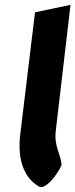

<svg xmlns="http://www.w3.org/2000/svg" viewBox="-20 -765 312 795"><path d="M146 10H148C186 10 235 -74 235 -83C232 -127 203 -159 211 -224L272 -745L125 -714L64 -210C51 -104 79 -26 146 10Z"/></svg>

Font: Bluebird
Style: SfBdObl
Weight: 700
Designer: Jasper
Foundry: Cannot Into Space Fonts
Version: Version 0.98